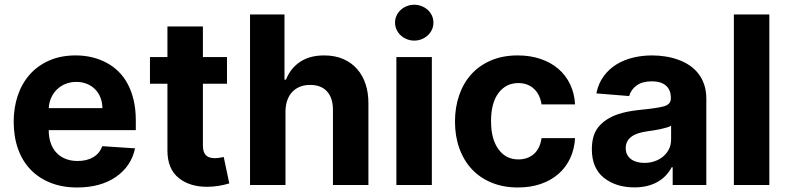

<svg xmlns="http://www.w3.org/2000/svg" viewBox="-20 -789 3362 819"><path d="M38.4 -270.2Q38.4 -329.9 55.8 -381.4Q73.2 -432.9 106.9 -471.1Q140.6 -509.2 190 -530.9Q239.3 -552.6 302.9 -552.6Q375 -552.6 433.2 -522Q462.4 -506.7 485.6 -483.8Q508.9 -460.9 525.2 -430Q541.5 -399.1 550.4 -360.6Q559.3 -322.1 559.3 -275.6V-234H187.9V-233.7Q187.9 -204.5 195.8 -180.4Q203.8 -156.2 219.6 -138.8Q235.4 -121.4 258.5 -111.9Q281.6 -102.3 311.4 -102.3Q350.1 -102.3 377.5 -118.3Q404.8 -134.2 416.2 -165.5L556.1 -156.2Q540.1 -80.3 475.1 -34.8Q409.4 10.7 308.9 10.7Q246.1 10.7 196 -9.1Q146 -28.8 110.8 -65.2Q75.6 -101.6 57 -153.6Q38.4 -205.6 38.4 -270.2ZM187.9 -327.8H416.9Q416.5 -352.3 408.4 -372.9Q400.2 -393.5 385.7 -408.2Q371.1 -422.9 350.7 -431.3Q330.3 -439.6 305.4 -439.6Q280.9 -439.6 259.9 -431.3Q239 -422.9 223.5 -408Q208.1 -393.1 198.7 -372.7Q189.3 -352.3 187.9 -327.8Z M619.7 -545.5H694.2V-676.1H845.5V-545.5H948.2V-431.8H845.5V-167.6Q845.5 -152 849.3 -141.7Q853 -131.4 859.7 -125.4Q866.5 -119.3 875.9 -116.8Q885.3 -114.3 896.7 -114.3Q907.3 -114.3 918 -116.3Q928.6 -118.3 934.3 -119.3L958.1 -6.7Q934.7 0.4 910.9 4.1Q887.1 7.8 862.6 7.8Q790.5 7.8 744 -28.4Q693.9 -67.5 694.2 -147.7V-431.8H619.7Z M1046.5 0V-727.3H1193.5V-449.2H1199.9Q1218.8 -497.5 1259.8 -525Q1300.8 -552.6 1362.9 -552.6Q1409.1 -552.6 1444.4 -537.1Q1479.8 -521.7 1503.7 -494.1Q1527.7 -466.6 1539.8 -429.2Q1551.8 -391.7 1551.5 -347.3V0H1400.2V-320.3Q1400.2 -371.1 1375 -399Q1349.8 -426.8 1302.9 -426.8Q1277.7 -426.8 1258.2 -418.5Q1238.6 -410.2 1225.3 -395.4Q1212 -380.7 1205.1 -360.3Q1198.2 -339.8 1197.8 -315.3V0Z M1670.8 0V-545.5H1822.1V0ZM1665.1 -692.5Q1665.1 -709.2 1671.9 -723.2Q1678.6 -737.2 1690 -747.3Q1701.3 -757.5 1716.1 -763.1Q1730.8 -768.8 1746.8 -768.8Q1762.8 -768.8 1777.7 -763.1Q1792.6 -757.5 1804 -747.3Q1815.3 -737.2 1822.1 -723.2Q1828.8 -709.2 1828.8 -692.5Q1828.8 -675.8 1822.1 -661.8Q1815.3 -647.7 1803.8 -637.4Q1792.3 -627.1 1777.5 -621.4Q1762.8 -615.8 1746.8 -615.8Q1730.8 -615.8 1716.1 -621.6Q1701.3 -627.5 1690 -637.6Q1678.6 -647.7 1671.9 -661.9Q1665.1 -676.1 1665.1 -692.5Z M2188.6 -552.6Q2241.8 -552.6 2285.9 -537.6Q2329.9 -522.7 2361.7 -495.4Q2393.5 -468 2411.9 -429.5Q2430.4 -391 2432.9 -343.8H2290.1Q2286.9 -364 2278.9 -380.9Q2271 -397.7 2258.3 -409.6Q2245.7 -421.5 2228.9 -428.1Q2212 -434.7 2191.1 -434.7Q2138.5 -434.7 2106.5 -392.4Q2074.6 -350.5 2074.6 -272.7Q2074.6 -233 2082.6 -203.3Q2090.6 -173.7 2106.5 -152Q2137.8 -109 2191.1 -109Q2230.8 -109 2257.1 -131.9Q2283.4 -154.8 2290.1 -199.9H2432.9Q2430.4 -153.1 2412.3 -114.2Q2394.2 -75.3 2362.7 -47.6Q2331.3 -19.9 2287.5 -4.6Q2243.6 10.7 2189.3 10.7Q2127.1 10.7 2077.2 -9.8Q2027.3 -30.2 1992.7 -67.3Q1958.1 -104.4 1939.5 -156.1Q1920.8 -207.7 1920.8 -270.6Q1920.8 -331 1938.6 -382.6Q1956.3 -434.3 1990.4 -472.1Q2024.5 -509.9 2074.4 -531.2Q2124.3 -552.6 2188.6 -552.6Z M2533.4 -248.2Q2549.7 -267.4 2570.3 -280.2Q2590.9 -293 2613.8 -301Q2636.7 -308.9 2661.2 -313.4Q2685.7 -317.8 2709.5 -320.3Q2780.5 -327.1 2811.1 -335.2Q2841.6 -343.4 2841.6 -369.3V-371.4Q2841.6 -405.9 2820.5 -424Q2799.4 -442.1 2760.7 -442.1Q2719.8 -442.1 2695.7 -424.5Q2671.5 -407 2663.7 -379.3L2523.8 -390.6Q2532.7 -433.9 2555.6 -464.7Q2578.5 -495.4 2610.6 -514.9Q2642.8 -534.4 2681.6 -543.5Q2720.5 -552.6 2761.4 -552.6Q2790.5 -552.6 2818.7 -548.1Q2846.9 -543.7 2872.7 -534.4Q2898.4 -525.2 2920.5 -510.7Q2942.5 -496.1 2958.6 -475.5Q2974.8 -454.9 2983.8 -428.1Q2992.9 -401.3 2992.9 -367.9V0H2849.4V-75.6H2845.2Q2835.2 -56.5 2820.3 -40.7Q2805.4 -24.9 2785.7 -13.5Q2766 -2.1 2740.9 4.1Q2715.9 10.3 2685.7 10.3Q2607.6 10.3 2556.1 -30.5Q2504.6 -71.4 2504.6 -152.3Q2504.6 -214.1 2533.4 -248.2ZM2649.1 -157.3Q2649.1 -142 2655 -130.1Q2660.9 -118.3 2671.5 -110.3Q2682.2 -102.3 2696.9 -98.2Q2711.6 -94.1 2729 -94.1Q2751.4 -94.1 2771.8 -101Q2792.3 -108 2808.1 -120.9Q2823.9 -133.9 2833.3 -152.5Q2842.7 -171.2 2842.7 -195V-252.8Q2836.3 -248.6 2823.5 -244.9Q2810.7 -241.1 2795.8 -237.9Q2780.9 -234.7 2765.4 -232.4Q2750 -230.1 2737.6 -228.3Q2717.7 -225.5 2701.3 -220Q2685 -214.5 2673.5 -206Q2661.9 -197.4 2655.5 -185.4Q2649.1 -173.3 2649.1 -157.3Z M3261.7 -727.3V0H3110.4V-727.3Z"/></svg>

Font: Inter P
Style: Bold
Weight: 700
Designer: Rasmus Andersson
Foundry: rsms
Version: Version 3.018;git-588b23468